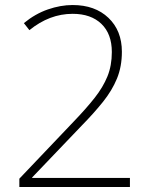

<svg xmlns="http://www.w3.org/2000/svg" viewBox="-20 -744 610 764"><path d="M497 0H57V-33L273 -260Q323 -312 356.5 -354.5Q390 -397 407.5 -440Q425 -483 425 -537Q425 -609 383.5 -649Q342 -689 269 -689Q177 -689 97 -624L75 -652Q120 -689 170.5 -706.5Q221 -724 269 -724Q358 -724 411.5 -673Q465 -622 465 -538Q465 -479 445.5 -431.5Q426 -384 390 -339Q354 -294 304 -243L108 -38V-36H497Z"/></svg>

Font: Noto Sans Gujarati ExtraLight
Style: Regular
Weight: 200
Designer: Jelle Bosma - Monotype Design Team, Universal Thirst
Foundry: Monotype Imaging Inc.
Version: Version 2.106; ttfautohint (v1.8.4.7-5d5b)